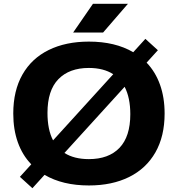

<svg xmlns="http://www.w3.org/2000/svg" viewBox="-20 -969 938 1013"><path d="M848.5 -370Q848.5 -250 799.8 -164.8Q751 -79.5 661 -35Q571 9.5 449 9.5Q310.5 9.5 215 -46.5L151 24L85 -36L145 -102Q98.5 -150 74.2 -217.8Q50 -285.5 50 -370Q50 -490.5 98.5 -575.8Q147 -661 237 -705.2Q327 -749.5 449 -749.5Q587.5 -749.5 683 -693.5L747 -764L813 -704L753.5 -638.5Q800 -590 824.2 -522.2Q848.5 -454.5 848.5 -370ZM260 -228.5 577.5 -577.5Q526 -610.5 449 -610.5Q345.5 -610.5 288 -551.2Q230.5 -492 230.5 -373.5Q230.5 -284.5 260 -228.5ZM667.5 -366.5Q667.5 -453.5 637.5 -511L320 -162Q371 -129.5 449 -129.5Q553.5 -129.5 610.5 -189Q667.5 -248.5 667.5 -366.5ZM366 -797.5 470.5 -949H655L524 -797.5Z"/></svg>

Font: Encode Sans Expanded
Style: Bold
Weight: 700
Width: 7
Designer: Multiple Designers
Foundry: Impallari Type
Version: Version 2.000